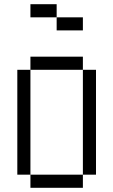

<svg xmlns="http://www.w3.org/2000/svg" viewBox="-20 -895 540 915"><path d="M375 -750V-812.5H250V-750ZM125 -62.5V0H375V-62.5ZM125 -62.5Q125 -62.5 125 -562.5H62.5Q62.5 -562.5 62.5 -62.5ZM375 -62.5H437.5Q437.5 -62.5 437.5 -562.5H375Q375 -562.5 375 -62.5ZM125 -562.5H375V-625H125ZM250 -812.5V-875H125V-812.5Z"/></svg>

Font: CalcUnifontExMono
Style: Regular
Weight: 500
Version: Version 15.0.06